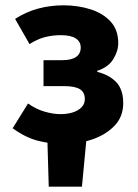

<svg xmlns="http://www.w3.org/2000/svg" viewBox="-20 -528 516 720"><path d="M162.8 172 157.5 -10H304.5L287.3 172ZM220.2 12Q170.2 12 122.8 0Q75.4 -12.1 27.5 -47.1L85.1 -139.9Q115.3 -118.5 147.6 -109.2Q179.9 -100 206 -100Q232.6 -100 253.3 -106.6Q273.9 -113.2 286 -125.9Q298.1 -138.7 298.1 -156.2Q298.1 -182.2 279.5 -193.6Q260.9 -205 221.8 -205H143.2V-302.3H212.7Q247.7 -302.3 265.2 -314.4Q282.7 -326.6 282.7 -349.5Q282.7 -372.3 263.7 -384.2Q244.6 -396.1 208.5 -396.1Q176.8 -396.1 148.4 -388.8Q120 -381.4 90.8 -362.6L36.6 -457.1Q77.3 -483.4 122.8 -495.7Q168.3 -508.1 218.4 -508.1Q271.9 -508.1 318.8 -493.3Q365.8 -478.5 394.6 -447.4Q423.4 -416.2 423.4 -366.4Q423.4 -336.2 404.6 -305.9Q385.7 -275.5 344.7 -262.6V-258.6Q390.7 -246.9 416.4 -219.4Q442.1 -191.9 442.1 -141.2Q442.1 -91.1 410.1 -57.1Q378 -23.2 327 -5.6Q275.9 12 220.2 12Z"/></svg>

Font: Source Sans 3 Variable
Style: Regular
Weight: 200
Designer: Paul D. Hunt
Foundry: Adobe Systems Incorporated
Version: Version 3.026